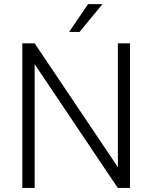

<svg xmlns="http://www.w3.org/2000/svg" viewBox="-20 -924 750 944"><path d="M619.1 0H559.1L150.4 -608.4V0H89.8V-710.9H150.4L559.6 -102.1V-710.9H619.1ZM413.1 -903.8H483.9L371.1 -767.1H319.8Z"/></svg>

Font: SteelSelectRoboto
Style: Regular
Weight: 300
Designer: Google
Version: Version 2.137; 2017